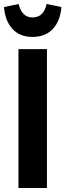

<svg xmlns="http://www.w3.org/2000/svg" viewBox="-39 -937 326 957"><path d="M195 -692V0H53V-692ZM-19 -902 54 -917Q70 -850 123 -850Q179 -850 193 -917L267 -902Q262 -834 225 -793.5Q188 -753 123 -753Q59 -753 22.5 -793.5Q-14 -834 -19 -902Z"/></svg>

Font: Fira Sans Extra Condensed SemiBold
Style: Regular
Weight: 600
Width: 1
Designer: Carrois Corporate & Edenspiekermann AG
Foundry: Carrois Corporate GbR & Edenspiekermann AG
Version: Version 4.203